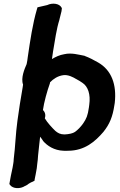

<svg xmlns="http://www.w3.org/2000/svg" viewBox="-20 -815 639 1024"><path d="M73 -171C63 -100 62 -34 53 35V37C53 43 52 49 51 56C47 85 39 113 34 144L30 166L33 171C49 193 89 193 113 177L125 171C134 163 150 155 164 149L165 141C168 124 173 104 176 83L179 56C181 44 182 31 183 15C186 -23 191 -51 194 -86C201 -78 205 -70 209 -65V-64C232 -37 269 -13 318 -11H319C326 -11 333 -10 343 -11C432 -11 488 -61 531 -111C565 -153 581 -193 590 -254L592 -266C603 -364 575 -441 503 -482C480 -495 458 -507 431 -517L430 -518H428C400 -523 361 -535 323 -526C298 -522 277 -512 257 -500C259 -512 261 -526 263 -541C273 -599 281 -660 297 -710V-711L308 -755L310 -771L308 -775C296 -797 259 -801 232 -788L180 -776L177 -766C154 -688 141 -599 128 -510C126 -496 125 -485 122 -473C111 -448 90 -399 103 -364L101 -350C89 -283 82 -235 73 -171ZM209 -228C214 -267 232 -332 246 -370L247 -376C264 -394 288 -410 317 -414C343 -418 371 -403 387 -393H388L389 -392C400 -387 409 -380 420 -373C449 -354 464 -312 456 -256L454 -241C448 -199 441 -182 423 -156C411 -139 394 -121 379 -111C369 -104 348 -99 324 -98C301 -98 288 -106 275 -117C260 -131 230 -164 221 -181L219 -184C225 -202 220 -218 209 -228Z"/></svg>

Font: Hussar Pisanka
Style: BdKur
Weight: 700
Designer: Robert Jablonski
Foundry: Cannot Into Space Fonts
Version: Version 1.070